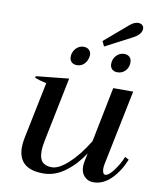

<svg xmlns="http://www.w3.org/2000/svg" viewBox="-94 -932 828 1014"><g transform="rotate(10 320.0 -425.0)"><path d="M408 -706 395 -733 512 -833Q521 -842 535.5 -851Q550 -860 565 -860Q579 -860 587 -852.5Q595 -845 595 -834Q595 -803 548 -779ZM244 -622Q244 -630 245 -635Q250 -657 266 -671.5Q282 -686 303 -686Q321 -686 332 -675.5Q343 -665 343 -648Q343 -645 341 -635Q336 -612 320.5 -598Q305 -584 283 -584Q265 -584 254.5 -594.5Q244 -605 244 -622ZM520 -686Q539 -686 549.5 -675.5Q560 -665 560 -647Q560 -620 543 -602Q526 -584 500 -584Q482 -584 471.5 -594.5Q461 -605 461 -622Q461 -649 478.5 -667.5Q496 -686 520 -686ZM640 -140Q614 -75 571 -32.5Q528 10 476 10Q448 10 428.5 -9.5Q409 -29 409 -63Q409 -76 412 -91L421 -135Q381 -73 325.5 -31.5Q270 10 208 10Q73 10 73 -107Q73 -131 79 -159L141 -462Q101 -471 79 -480L80 -489L256 -507L186 -163Q179 -131 179 -103Q179 -64 196 -47Q213 -30 247 -30Q284 -30 335 -76.5Q386 -123 435 -203L494 -498H601L519 -97Q516 -84 516 -70Q516 -57 520 -48.5Q524 -40 532 -40Q550 -40 577 -76.5Q604 -113 619 -151Z"/></g></svg>

Font: Trirong Medium
Style: Italic
Weight: 500
Italic angle: -12°
Designer: Katatrad Team
Foundry: CadsonDemak
Version: Version 1.001